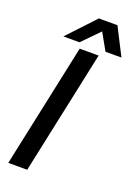

<svg xmlns="http://www.w3.org/2000/svg" viewBox="-159 -908 690 972"><g transform="rotate(20 186.5 -422.0)"><path d="M17 0 159 -667H261L119 0ZM60 -697 198 -844H298L373 -697H287L236 -788L147 -697Z"/></g></svg>

Font: Epunda Sans Medium
Style: Italic
Weight: 500
Italic angle: -12.0243°
Designer: Simon Atzbach
Foundry: typofactur
Version: Version 2.204; ttfautohint (v1.8.4.7-5d5b)